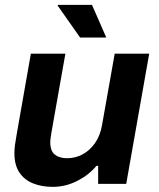

<svg xmlns="http://www.w3.org/2000/svg" viewBox="-20 -743 641 776"><path d="M193.2 12.2Q148.3 12.2 113.1 -2Q77.9 -16.3 58.1 -46.2Q38.2 -76.2 38.2 -124.3Q38.2 -141.4 40.9 -159.6Q43.6 -177.8 47.1 -198.3L104.8 -526.2H244.3L188.3 -209.8Q186.5 -197.7 184.9 -187.4Q183.2 -177 183.2 -167.3Q183.2 -132.9 201.5 -118.2Q219.8 -103.5 250.9 -103.5Q284.7 -103.5 314.1 -119.3Q343.5 -135.1 364.5 -165.4Q385.4 -195.8 392.5 -238.1L443.6 -526.2H583.1L490.1 0.2H376.7V-72.7H369.7Q339.7 -36.1 292.5 -12Q245.4 12.2 193.2 12.2ZM303.8 -591.2 213.1 -720.2 214.6 -723.4H351.7L409.6 -591.2Z"/></svg>

Font: Archivo Variable SemiBold
Style: Italic
Weight: 600
Italic angle: -10°
Designer: Hector Gatti
Foundry: Omnibus-Type
Version: Version 2.001